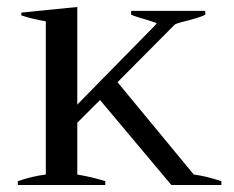

<svg xmlns="http://www.w3.org/2000/svg" viewBox="-20 -529 670 549"><path d="M613 -11C585 -20 559 -27 534 -30C534 -30 316 -294 316 -294C316 -294 480 -459 480 -459C483 -461 495 -465 516 -470C543 -477 560 -483 567 -487C567 -487 567 -498 567 -498C567 -498 355 -498 355 -498C355 -498 355 -487 355 -487C366 -482 382 -477 401 -472C401 -472 428 -463 428 -463C427 -460 423 -456 417 -450C417 -450 201 -230 201 -230C201 -230 201 -509 201 -509C201 -509 41 -493 41 -493C41 -493 41 -485 41 -485C61 -478 84 -473 111 -468C111 -468 111 -30 111 -30C87 -27 60 -21 31 -11C31 -11 31 0 31 0C31 0 281 0 281 0C281 0 281 -11 281 -11C256 -19 230 -25 201 -30C201 -30 201 -178 201 -178C201 -178 266 -243 266 -243C266 -243 470 0 470 0C470 0 613 0 613 0C613 0 613 -11 613 -11Z"/></svg>

Font: BUSH 25 TRIRONG 0515 A
Style: Regular
Weight: 400
Designer: Katatrad Team
Foundry: CadsonDemak